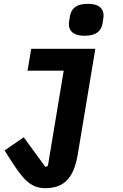

<svg xmlns="http://www.w3.org/2000/svg" viewBox="-20 -771 640 1003"><path d="M215.9 212C312.1 212 365.1 161.9 386 36.9L478 -516H143.1L123.9 -402H312.9L230.1 95.9L217 100.9L104 -54L3.9 14.9L35.9 65C96.9 160.2 137.1 212 215.9 212ZM339.8 -644.9C339.8 -610.1 361.9 -584.2 421.9 -584.2C481.9 -584.2 508.9 -608 516 -649.9C519.9 -674 521 -682.9 521 -690C521 -725.1 498.9 -751.1 438.9 -751.1C378.9 -751.1 351.9 -726.9 345.2 -685C340.9 -660.9 339.8 -652 339.8 -644.9Z"/></svg>

Font: Margiela Mono Italic Bold It
Style: Regular
Weight: 700
Designer: Mike Abbink, Paul van der Laan, Pieter van Rosmalen
Foundry: Bold Monday
Version: Version 2.003 2021